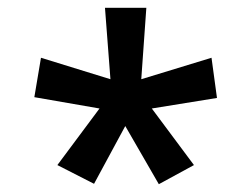

<svg xmlns="http://www.w3.org/2000/svg" viewBox="-20 -765 634 492"><path d="M235 -487 68 -516 85 -617 263 -562 249 -745H355L342 -562L522 -617L536 -514L369 -487L477 -342L387 -293L301 -442L221 -294L127 -342Z"/></svg>

Font: Noto Sans Oriya SemiBold
Style: Regular
Weight: 600
Version: Version 2.003